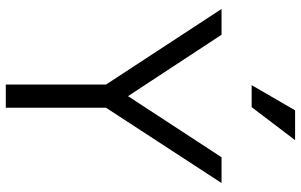

<svg xmlns="http://www.w3.org/2000/svg" viewBox="-208 -831 1039 663"><g transform="rotate(90 311.5 -499.5)"><path d="M350 -849 464 -999H361L274 -849ZM352 0V-346L612 -745H523L312 -422L100 -745H11L272 -346V0Z"/></g></svg>

Font: Plus Jakarta Sans
Style: Regular
Weight: 400
Designer: Gumpita Rahayu
Foundry: Tokotype
Version: Version 2.071;gftools[0.9.30]